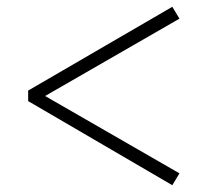

<svg xmlns="http://www.w3.org/2000/svg" viewBox="-20 -642 615 566"><path d="M63 -344 488 -96 509 -131 113 -359 509 -587 488 -622 63 -375Z"/></svg>

Font: Noto Serif CJK TC Light
Style: Regular
Weight: 300
Designer: Ryoko NISHIZUKA 西塚涼子 (kana & ideographs); Frank Grießhammer (Latin, Greek & Cyrillic); Wenlong ZHANG 张文龙 (bopomofo); San
Foundry: Adobe
Version: Version 2.001;hotconv 1.1.0;makeotfexe 2.6.0